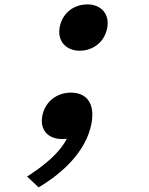

<svg xmlns="http://www.w3.org/2000/svg" viewBox="-20 -596 660 850"><path d="M255 19.5C262 19.5 269 19 276 18C245 78.5 182 133 100 185.5L151 233.5C256.5 171 360.5 75 384.5 -47C403 -142.5 359.5 -186 294 -186C233 -186 180 -147.5 167.5 -84C155 -20 193.5 19.5 255 19.5ZM244.5 -477C232 -413 274 -371.5 332.5 -371.5C390.5 -371.5 442 -408 454.5 -471.5C467 -536 425 -576.5 367.5 -576.5C309 -576.5 257.5 -541.5 244.5 -477Z"/></svg>

Font: Monaspace Krypton SemiBold
Style: Italic
Weight: 600
Italic angle: -11°
Designer: Riley Cran & the Lettermatic Team
Foundry: Lettermatic
Version: Version 1.101 (Monaspace Krypton)